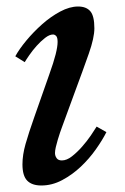

<svg xmlns="http://www.w3.org/2000/svg" viewBox="-20 -560 384 590"><path d="M131 -330Q145 -369 151 -393Q157 -417 157 -431Q157 -445 152.5 -449.5Q148 -454 143 -454Q132 -454 118.5 -443.5Q105 -433 92.5 -419Q80 -405 70 -390.5Q60 -376 56 -369L27 -387Q39 -409 61 -435.5Q83 -462 109.5 -485.5Q136 -509 165 -524.5Q194 -540 220 -540Q245 -540 257.5 -525.5Q270 -511 270 -473Q270 -444 253 -395.5Q236 -347 207 -269L170 -168Q168 -163 164.5 -152.5Q161 -142 157.5 -130.5Q154 -119 151.5 -108Q149 -97 149 -90Q149 -81 154 -74Q159 -67 170 -67Q185 -67 201 -79.5Q217 -92 232 -109Q247 -126 259 -143.5Q271 -161 277 -171L307 -154Q295 -130 274.5 -101Q254 -72 228 -47.5Q202 -23 171 -6.5Q140 10 107 10Q78 10 63.5 -5Q49 -20 49 -55Q49 -84 58.5 -117.5Q68 -151 86 -202Z"/></svg>

Font: SVN-Libre Baskerville
Style: Italic
Weight: 400
Italic angle: -14°
Designer: Pablo Impallari, Rodrigo Fuenzalida
Foundry: Pablo Impallari, Rodrigo Fuenzalida
Version: Version 1.000; ttfautohint (v1.8.4)